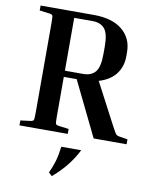

<svg xmlns="http://www.w3.org/2000/svg" viewBox="-99 -753 849 1073"><g transform="rotate(10 325.5 -216.0)"><path d="M43 -652V-680H345Q450 -680 507 -633Q564 -586 564 -507V-484Q564 -424 531 -382Q498 -340 436 -322L561 -84Q573 -62 579 -52Q585 -42 590.5 -39.5Q596 -37 606 -35L651 -28V0H464L313 -310H240V-84Q240 -50 243 -43.5Q246 -37 262 -35L317 -28V0H43V-28L98 -35Q114 -37 117 -43.5Q120 -50 120 -84V-596Q120 -630 117 -636.5Q114 -643 98 -645ZM345 -645H240V-345H345Q389 -345 412.5 -372.5Q436 -400 436 -474V-517Q436 -591 412.5 -618Q389 -645 345 -645ZM270 248 251 230Q267 197 277.5 161.5Q288 126 294 77H407Q384 123 350.5 165.5Q317 208 270 248Z"/></g></svg>

Font: Inria Serif
Style: Bold
Weight: 700
Designer: Black Foundry Team
Foundry: Black Foundry
Version: Version 1.000; ttfautohint (v1.8.3)